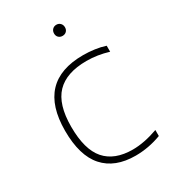

<svg xmlns="http://www.w3.org/2000/svg" viewBox="-184 -839 842 943"><g transform="rotate(-30 237.5 -367.0)"><path d="M64 -270Q64 -548 326 -548Q358 -548 390.5 -543.5Q423 -539 450 -530V-496Q388 -515 326 -515Q212 -515 156 -457Q100 -399 100 -272Q100 -143 152 -83.5Q204 -24 307 -24Q371.5 -24 450 -52V-18Q378 9 304 9Q187.5 9 125.8 -60Q64 -129 64 -270ZM256 -711Q256 -725 264.8 -734Q273.5 -743 287 -743Q300.5 -743 309.2 -734Q318 -725 318 -711Q318 -697 309.2 -688.5Q300.5 -680 287 -680Q273.5 -680 264.8 -688.5Q256 -697 256 -711Z"/></g></svg>

Font: Encode Sans Expanded Thin
Style: Regular
Weight: 250
Width: 7
Designer: Multiple Designers
Foundry: Impallari Type
Version: Version 2.000